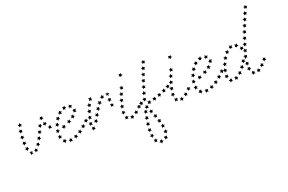

<svg xmlns="http://www.w3.org/2000/svg" viewBox="-101 -904 2266 1513"><g transform="rotate(-20 1032.0 -148.0)"><path d="M268 -160 255 -162 245 -155V-167L236 -178L248 -177L255 -187L258 -178L267 -181L262 -170ZM223 -191 218 -202 206 -206 215 -213 216 -225 225 -218 236 -221 232 -211 240 -204 228 -202ZM225 -273 222 -262 230 -253 218 -252 213 -242 208 -252 196 -255 205 -263 204 -275 214 -268ZM194 -220 192 -209 200 -200 188 -199 182 -188 178 -199 166 -201 175 -209 173 -221 183 -215ZM175 -175 172 -164 180 -155 168 -154 162 -143 158 -154 146 -157 155 -164 154 -176 164 -170ZM154 -130 151 -119 159 -110 147 -109 140 -99 136 -110 125 -113 134 -121V-132L143 -126ZM131 -87 127 -75 134 -66H122L115 -57L112 -68L101 -73L111 -79V-90L120 -83ZM104 -46 97 -35 101 -24 90 -27 78 -21 81 -33 72 -41 82 -42 84 -53 92 -44ZM61 -16 48 -20 37 -13 41 -27 31 -35 42 -36 48 -45 52 -36H62L53 -28ZM26 -53 20 -64 8 -66 17 -74 16 -86 26 -80 37 -84 34 -74 42 -66 31 -64ZM16 -102 13 -113 2 -118 12 -124 13 -136 22 -128 33 -131 29 -120 35 -111H23ZM15 -151 13 -163 2 -168 13 -174 15 -185 23 -177 35 -178 29 -168 35 -158 23 -160ZM18 -201V-212L7 -219L18 -223L22 -235L29 -225L41 -226L34 -216L39 -206L27 -208ZM26 -249 27 -261 18 -269 30 -272 39 -284 41 -272 52 -268 44 -262 47 -252 36 -256Z M339 -134 349 -140 350 -152 359 -144 370 -148 366 -136 373 -127H361L353 -118L350 -129ZM392 -156 401 -163 400 -175 410 -168 421 -174 418 -162 427 -153 414 -152 408 -142 404 -153ZM434 -180 442 -189 438 -200 449 -196 458 -203V-191L468 -185L457 -181L452 -169L446 -179ZM468 -213 471 -224 462 -230 473 -233V-242L483 -236L494 -240L488 -225L489 -211L479 -217ZM468 -255 459 -261 450 -253 451 -265 441 -269 451 -275V-287L462 -277L476 -275L467 -267ZM427 -272 416 -268 414 -257 407 -265 396 -262 400 -273 393 -283 407 -282 417 -291V-279ZM383 -257 375 -248 379 -237 368 -241 359 -234 358 -245 348 -251 360 -256 365 -268 371 -258ZM348 -223 344 -213 351 -203 339 -204 332 -194 328 -205 317 -209 327 -216 328 -228 337 -221ZM324 -182 322 -170 330 -162 319 -160 314 -150 308 -160 296 -161 305 -170 303 -182 313 -177ZM308 -136V-124L318 -118L307 -114L305 -103L297 -111L286 -109L292 -120L288 -132L299 -129ZM303 -88 307 -77 318 -75 309 -67 312 -56 301 -61 290 -55 292 -68 285 -79 296 -78ZM317 -43 325 -37 335 -43 333 -32 342 -26 332 -21 330 -9 320 -20 307 -24 316 -31ZM356 -22 367 -24 370 -35 377 -26 388 -27 382 -17 387 -6 374 -9 363 -2 365 -14ZM403 -29 412 -35V-47L422 -40L432 -44L429 -33L437 -24L424 -23L417 -13L414 -25ZM446 -50 455 -59 452 -70 463 -65 473 -71 471 -59 481 -52 469 -49 463 -38 458 -49ZM485 -79 493 -88 489 -99 500 -96 509 -103 510 -91 519 -84 508 -80 504 -69 497 -79ZM522 -112 528 -122 524 -133 535 -129 544 -137 545 -126 555 -120 544 -115 541 -103 533 -113Z M780 -151 770 -160 760 -154 763 -167 760 -180 770 -174 777 -182 779 -172 789 -171 780 -164ZM761 -196 760 -208 750 -215 762 -219 765 -230 772 -221H784L777 -211L781 -201L770 -204ZM773 -242 765 -253 756 -248 760 -257 750 -269 763 -265 770 -277 771 -265 786 -262 773 -255ZM737 -258 729 -250 732 -239 722 -244 713 -237 712 -249 702 -255 715 -259 721 -271 726 -260ZM701 -227 696 -217 702 -207 690 -208 682 -199 680 -211 669 -216 679 -222 681 -234 690 -225ZM672 -188 668 -177 675 -167 663 -168 656 -158 653 -170 642 -173 651 -180 652 -192 661 -185ZM647 -146 643 -135 651 -126H639L632 -116L628 -127L617 -130L626 -137V-149L636 -142ZM623 -103 620 -92 627 -83H615L608 -73L605 -84L593 -87L603 -94L602 -106L612 -99ZM586 -56 582 -44 589 -35H577L569 -26L567 -37L556 -42L566 -48V-59L575 -52ZM557 -68V-80L547 -87L558 -91L561 -102L568 -93H580L573 -84L578 -73L566 -76ZM566 -117V-129L557 -136L568 -139L572 -151L579 -141L590 -140L583 -131L587 -120L576 -124ZM578 -165 579 -177 570 -185 581 -187 586 -198 592 -188 604 -187 596 -178 599 -167 588 -171ZM593 -212 595 -224 586 -232 598 -234 604 -244 609 -233 620 -231 612 -223 614 -212 603 -217ZM613 -257 618 -269 612 -280 625 -278 639 -283 634 -272 641 -263H634V-253L624 -260Z M897 -40V-29L908 -26L898 -19L897 -7L887 -15H874L882 -24L878 -35L887 -32ZM852 -50 854 -40 865 -38 855 -31 858 -20 846 -25 834 -22 838 -34 834 -46 845 -42ZM930 -65 937 -55H948L941 -46L944 -34L933 -39L922 -32L924 -44L915 -52L926 -54ZM831 -97 839 -88 851 -90 845 -80 852 -71 840 -72 832 -62 830 -74 819 -79 829 -85ZM963 -98 971 -89 983 -91 977 -81 981 -70 970 -73 961 -65 960 -77 950 -83 961 -87ZM840 -146 847 -136H859L852 -127L856 -116L844 -119L835 -112V-124L825 -131L837 -134ZM854 -193 860 -183 872 -182 864 -173 867 -162 856 -167 846 -160 847 -172 838 -180 849 -182ZM871 -240 876 -229 888 -228 879 -219 882 -208 871 -213 861 -207 862 -219 854 -227 865 -229ZM889 -286 894 -275 906 -272 897 -265 899 -253 888 -259 878 -253 880 -265 872 -274 884 -275ZM932 -361 920 -358 915 -348 910 -358 898 -359 906 -368 903 -379 914 -374 924 -380 923 -369Z M1251 -160 1243 -151 1245 -140 1234 -145 1223 -140 1226 -152 1217 -160 1229 -161 1234 -172 1239 -161ZM1212 -137 1203 -130V-118L1193 -124L1182 -121L1186 -132L1179 -141H1190L1197 -151L1201 -140ZM1167 -116 1157 -110V-98L1148 -105L1136 -102L1141 -113L1134 -123L1146 -122L1153 -131L1156 -120ZM1121 -99 1111 -93 1109 -81 1101 -90 1089 -88 1094 -98 1089 -109 1100 -107 1108 -115 1110 -104ZM1074 -86 1063 -81 1060 -69 1052 -78H1040L1047 -88L1043 -99L1054 -95L1062 -103L1063 -91ZM1021 -76 1028 -66 1040 -67 1034 -57 1038 -46 1026 -49 1017 -42V-54L1007 -60L1018 -64ZM1043 -31 1049 -22H1061L1054 -12L1058 -1L1047 -5L1037 2V-10L1028 -16L1039 -20ZM1062 14 1069 24H1081L1073 33L1076 45L1065 40L1055 47L1056 35L1047 28L1058 25ZM1080 60 1086 70 1097 72 1089 80 1092 92 1081 87 1071 93 1072 81 1063 73 1075 71ZM1094 107 1099 118 1110 121 1101 128 1102 141 1092 134 1081 138 1084 127 1076 119 1088 118ZM1102 156 1105 168 1116 173 1105 179 1103 191 1095 182 1083 183 1089 174 1083 165H1095ZM1097 206 1093 218 1098 229 1086 228 1075 234 1076 223 1068 215 1077 213 1076 203 1086 210ZM1059 238 1047 243 1041 254 1035 243 1023 239 1033 233V221L1041 227L1049 220V232ZM1009 230 998 223 987 226 992 214 987 202 998 206 1008 199V209L1017 212L1008 219ZM984 187 980 175 968 172 978 165V153L987 160L998 157L994 167L1002 176H990ZM979 137 977 125 966 120 976 115 978 103 986 112 998 110 993 120 998 130 987 128ZM981 88 980 76 970 70 981 65 984 54 991 63 1003 62 997 72 1001 82 990 80ZM988 39 987 27 977 21 989 17 992 5 999 15 1011 14 1004 24 1008 35 997 32ZM996 -9 997 -21 987 -28 998 -32 1002 -43 1009 -33H1021L1013 -24L1017 -13L1006 -17ZM985 -85V-97L976 -104L987 -107L991 -118L998 -108H1009L1002 -99L1006 -87L994 -91ZM1019 -105 1020 -117 1011 -124 1022 -127 1026 -138 1033 -128H1044L1037 -119L1040 -107L1029 -112ZM1032 -153 1033 -164 1024 -172 1036 -175 1040 -186 1046 -175H1058L1050 -166L1053 -154L1042 -159ZM1046 -200 1047 -212 1038 -219 1050 -222 1055 -233 1060 -222 1072 -221 1064 -213 1067 -201 1056 -206ZM1061 -247 1062 -258 1053 -266 1065 -269 1070 -279 1075 -269 1087 -268 1079 -259 1082 -248 1071 -253ZM1076 -293 1078 -305 1069 -313 1081 -315 1086 -326 1091 -315 1103 -314 1095 -306 1097 -294 1086 -299ZM1092 -340 1094 -351 1085 -359 1097 -362 1102 -372 1107 -362 1119 -360 1111 -352 1113 -340 1103 -345ZM1109 -386 1111 -398 1102 -406 1114 -408 1119 -418 1124 -408 1136 -406 1128 -398 1130 -386 1119 -392Z M1312 -40V-29L1323 -26L1313 -19L1312 -7L1302 -15H1289L1297 -24L1293 -35L1302 -32ZM1267 -50 1269 -40 1280 -38 1270 -31 1273 -20 1261 -25 1249 -22 1253 -34 1249 -46 1260 -42ZM1345 -65 1352 -55H1363L1356 -46L1359 -34L1348 -39L1337 -32L1339 -44L1330 -52L1341 -54ZM1246 -97 1254 -88 1266 -90 1260 -80 1267 -71 1255 -72 1247 -62 1245 -74 1234 -79 1244 -85ZM1378 -98 1386 -89 1398 -91 1392 -81 1396 -70 1385 -73 1376 -65 1375 -77 1365 -83 1376 -87ZM1255 -146 1262 -136H1274L1267 -127L1271 -116L1259 -119L1250 -112V-124L1240 -131L1252 -134ZM1269 -193 1275 -183 1287 -182 1279 -173 1282 -162 1271 -167 1261 -160 1262 -172 1253 -180 1264 -182ZM1286 -240 1291 -229 1303 -228 1294 -219 1297 -208 1286 -213 1276 -207 1277 -219 1269 -227 1280 -229ZM1304 -286 1309 -275 1321 -272 1312 -265 1314 -253 1303 -259 1293 -253 1295 -265 1287 -274 1299 -275ZM1347 -361 1335 -358 1330 -348 1325 -358 1313 -359 1321 -368 1318 -379 1329 -374 1339 -380 1338 -369Z M1478 -134 1488 -140 1489 -152 1498 -144 1509 -148 1505 -136 1512 -127H1500L1492 -118L1489 -129ZM1531 -156 1540 -163 1539 -175 1549 -168 1560 -174 1557 -162 1566 -153 1553 -152 1547 -142 1543 -153ZM1573 -180 1581 -189 1577 -200 1588 -196 1597 -203V-191L1607 -185L1596 -181L1591 -169L1585 -179ZM1607 -213 1610 -224 1601 -230 1612 -233V-242L1622 -236L1633 -240L1627 -225L1628 -211L1618 -217ZM1607 -255 1598 -261 1589 -253 1590 -265 1580 -269 1590 -275V-287L1601 -277L1615 -275L1606 -267ZM1566 -272 1555 -268 1553 -257 1546 -265 1535 -262 1539 -273 1532 -283 1546 -282 1556 -291V-279ZM1522 -257 1514 -248 1518 -237 1507 -241 1498 -234 1497 -245 1487 -251 1499 -256 1504 -268 1510 -258ZM1487 -223 1483 -213 1490 -203 1478 -204 1471 -194 1467 -205 1456 -209 1466 -216 1467 -228 1476 -221ZM1463 -182 1461 -170 1469 -162 1458 -160 1453 -150 1447 -160 1435 -161 1444 -170 1442 -182 1452 -177ZM1447 -136V-124L1457 -118L1446 -114L1444 -103L1436 -111L1425 -109L1431 -120L1427 -132L1438 -129ZM1442 -88 1446 -77 1457 -75 1448 -67 1451 -56 1440 -61 1429 -55 1431 -68 1424 -79 1435 -78ZM1456 -43 1464 -37 1474 -43 1472 -32 1481 -26 1471 -21 1469 -9 1459 -20 1446 -24 1455 -31ZM1495 -22 1506 -24 1509 -35 1516 -26 1527 -27 1521 -17 1526 -6 1513 -9 1502 -2 1504 -14ZM1542 -29 1551 -35V-47L1561 -40L1571 -44L1568 -33L1576 -24L1563 -23L1556 -13L1553 -25ZM1585 -50 1594 -59 1591 -70 1602 -65 1612 -71 1610 -59 1620 -52 1608 -49 1602 -38 1597 -49ZM1624 -79 1632 -88 1628 -99 1639 -96 1648 -103 1649 -91 1658 -84 1647 -80 1643 -69 1636 -79ZM1661 -112 1667 -122 1663 -133 1674 -129 1683 -137 1684 -126 1694 -120 1683 -115 1680 -103 1672 -113Z M1901 -43 1911 -33 1918 -36 1915 -25 1922 -16H1909L1898 -9V-22L1890 -27L1900 -31ZM1720 -45 1723 -38 1730 -42 1728 -30 1735 -21H1723L1714 -12L1711 -25L1702 -36L1714 -35ZM1952 -46 1957 -35 1969 -34 1960 -25 1961 -13 1951 -20 1938 -16 1943 -27 1937 -37 1947 -36ZM1767 -49 1772 -38 1783 -36 1774 -28V-16L1764 -23L1752 -21L1757 -31L1752 -42L1762 -40ZM1986 -76 1994 -67 2005 -68 1999 -57 2003 -46 1992 -50 1982 -42V-54L1973 -61L1984 -64ZM1801 -77 1809 -68 1821 -69 1814 -59 1819 -48 1807 -51 1797 -44 1798 -56 1788 -63 1799 -66ZM1878 -82 1887 -75 1898 -77 1894 -67 1902 -59 1890 -58 1884 -48 1879 -59 1868 -63 1877 -70ZM1692 -86 1701 -78 1712 -80 1708 -70 1715 -62H1703L1697 -51L1692 -63L1681 -67L1691 -74ZM2016 -112 2025 -104 2036 -106 2031 -95 2037 -85 2025 -87 2017 -78 2015 -90 2005 -95 2015 -100ZM1830 -113 1839 -106 1851 -109 1846 -98 1852 -88 1840 -89 1832 -80 1830 -92 1819 -97 1829 -102ZM1880 -127 1888 -118 1900 -119 1893 -109 1899 -99 1887 -101 1878 -93 1877 -105 1867 -111 1878 -115ZM1701 -136 1708 -126 1719 -125 1712 -116 1716 -105 1705 -109 1696 -102 1695 -114 1686 -121 1697 -124ZM1855 -154 1865 -147 1876 -151 1872 -140 1879 -130H1867L1860 -121L1857 -132L1846 -136L1855 -142ZM1718 -182 1723 -171 1735 -169 1726 -161 1728 -150 1718 -155 1707 -150 1709 -162 1700 -170 1713 -172ZM1890 -184 1896 -174H1908L1901 -164L1905 -154L1894 -157L1883 -147L1884 -162L1875 -169L1886 -172ZM1742 -226 1745 -214 1756 -211 1747 -204V-193L1738 -200L1726 -195L1730 -207L1723 -217L1735 -216ZM1904 -228 1910 -218H1922L1914 -209L1917 -197L1906 -202L1897 -195V-207L1888 -214L1899 -217ZM1879 -254 1888 -246 1900 -248 1894 -237 1899 -226 1888 -229 1879 -221 1878 -232 1868 -236 1878 -242ZM1775 -264V-252L1785 -246L1774 -242L1773 -231L1764 -240L1753 -237L1758 -248L1753 -259L1765 -257ZM1918 -275 1924 -265 1936 -264 1928 -255 1930 -244 1920 -249 1910 -242 1911 -254 1902 -262 1913 -264ZM1860 -288 1861 -275 1870 -267 1858 -265 1852 -255 1848 -264 1838 -262 1844 -273 1838 -283 1850 -281ZM1799 -292 1809 -285 1822 -286 1815 -276 1819 -265 1809 -268 1804 -259 1800 -270 1789 -272 1798 -280ZM1934 -322 1939 -312 1951 -310 1943 -302 1945 -290 1934 -295 1924 -289 1926 -301 1917 -309 1929 -311ZM1950 -368 1956 -358 1967 -356 1959 -348 1961 -336 1951 -342 1940 -336 1942 -348 1933 -356 1945 -358ZM1968 -414 1973 -404 1985 -402 1976 -394 1978 -382 1968 -388 1957 -382 1959 -394 1951 -402 1962 -404ZM1986 -460 1991 -449 2003 -447 1994 -439 1996 -427 1985 -433 1975 -428 1977 -439 1969 -448 1980 -449ZM2005 -505 2010 -494 2022 -492 2013 -484 2014 -473 2004 -478 1993 -473 1996 -485 1988 -494 1999 -495ZM2025 -550 2029 -539 2041 -537 2032 -529 2034 -518 2023 -524 2013 -519 2015 -530 2007 -539 2019 -540Z"/></g></svg>

Font: Santa christmas start
Style: Regular
Weight: 400
Designer: MUHAMMAD YONI
Version: Version 001.000